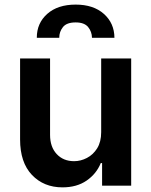

<svg xmlns="http://www.w3.org/2000/svg" viewBox="-20 -796 648 823"><path d="M247.9 7.1Q167.6 7.1 116.8 -46.3Q66.1 -99.8 66.1 -198.2V-545.5H194.6V-218Q194.6 -166.2 223 -135.7Q251.4 -105.1 297.6 -105.1Q326 -105.1 352.6 -119Q379.3 -132.8 396.5 -160.3Q413.7 -187.9 413.7 -229.4V-545.5H542.3V0H417.6V-96.9H411.9Q393.5 -51.1 351.4 -22Q309.3 7.1 247.9 7.1ZM470.5 -633.9H374.3Q373.9 -660.2 357.8 -680Q341.6 -699.9 304.3 -699.9Q265.6 -699.9 249.8 -679.9Q234 -659.8 234 -634.9V-633.9H137.8V-634.9Q137.8 -696.7 182.5 -736.5Q227.3 -776.3 304.3 -776.3Q380.7 -776.3 425.4 -736.3Q470.2 -696.4 470.5 -633.9Z"/></svg>

Font: Linik Sans SemiBold
Style: Regular
Weight: 600
Designer: Rasmus Andersson (font), Cristiano Sobral (main changes)
Foundry: rsms
Version: Version 3.018;June 1, 2022;FontCreator 14.0.0.2814 64-bit; t